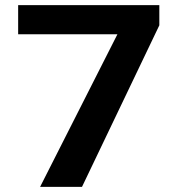

<svg xmlns="http://www.w3.org/2000/svg" viewBox="-20 -731 694 751"><path d="M603.2 -632V-711H51V-597H439.3L136.8 0H300.7Z"/></svg>

Font: Asimov
Style: Wid
Weight: 500
Designer: Google
Version: Version 2.000980; 2014